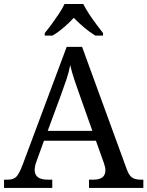

<svg xmlns="http://www.w3.org/2000/svg" viewBox="-20 -929 728 949"><path d="M0 0V-41H18.6Q46.9 -41 61 -55.7Q75.2 -70.3 92.8 -117.2L309.6 -697.3H385.7L606.4 -92.8Q617.2 -62.5 632.3 -51.8Q647.5 -41 675.8 -41H688.5V0H419.9V-41H442.4Q501 -41 501 -87.9Q501 -95.7 499 -104.5Q497.1 -113.3 493.2 -124L454.1 -233.4H197.3L160.2 -130.9Q151.4 -107.4 151.4 -88.9Q151.4 -41 215.8 -41H238.3V0ZM215.8 -282.2H436.5L376 -453.1Q360.4 -496.1 347.7 -534.2Q335 -572.3 327.1 -607.4Q320.3 -572.3 309.6 -540Q298.8 -507.8 282.2 -461.9ZM201.2 -765.6Q216.8 -784.2 235.4 -809.6Q253.9 -835 271.5 -861.3Q289.1 -887.7 298.8 -909.2H391.6Q402.3 -887.7 419.4 -861.3Q436.5 -835 455.6 -809.6Q474.6 -784.2 489.3 -765.6V-752.9H451.2Q423.8 -769.5 395.5 -793.5Q367.2 -817.4 344.7 -840.8Q323.2 -817.4 295.4 -793.5Q267.6 -769.5 239.3 -752.9H201.2Z"/></svg>

Font: Noto Serif Todhri
Style: Regular
Weight: 400
Designer: Mikhail Merkuryev
Version: Version 1.000; ttfautohint (v1.8.4.7-5d5b)